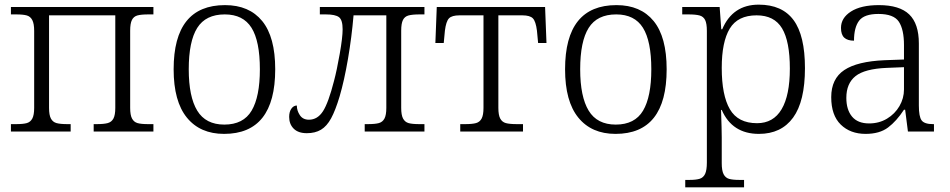

<svg xmlns="http://www.w3.org/2000/svg" viewBox="-20 -566 4085 826"><path d="M27 -32H49Q80 -32 95.5 -36.5Q111 -41 119 -56Q127 -71 127 -102V-433Q127 -464 119 -479.5Q111 -495 95.5 -499.5Q80 -504 50 -504H27V-536H640V-504H618Q587 -504 571 -499.5Q555 -495 547.5 -480Q540 -465 540 -434V-102Q540 -71 548 -56Q556 -41 571.5 -36.5Q587 -32 617 -32H640V0H383V-32H396Q427 -32 443.5 -36.5Q460 -41 468 -56Q476 -71 476 -102V-500H191V-102Q191 -71 199 -56Q207 -41 223 -36.5Q239 -32 270 -32H284V0H27Z M727 -268Q727 -544 948 -544Q1052 -544 1108 -475.5Q1164 -407 1164 -268Q1164 10 944 10Q841 10 784 -60Q727 -130 727 -268ZM1098 -268Q1098 -389 1062 -446.5Q1026 -504 947 -504Q865 -504 828.5 -446Q792 -388 792 -268Q792 -150 828.5 -90Q865 -30 945 -30Q1027 -30 1062.5 -90Q1098 -150 1098 -268Z M1224 -63Q1224 -85 1233.5 -98.5Q1243 -112 1257 -112Q1257 -90 1270 -70.5Q1283 -51 1309 -51Q1346 -51 1369.5 -87.5Q1393 -124 1417 -218Q1429 -263 1441.5 -334Q1454 -405 1454 -440Q1454 -480 1438.5 -492Q1423 -504 1382 -504H1356V-536H1806V-504H1785Q1754 -504 1737.5 -499.5Q1721 -495 1713.5 -480Q1706 -465 1706 -434V-102Q1706 -71 1714 -56Q1722 -41 1737.5 -36.5Q1753 -32 1784 -32H1806V0H1549V-32H1562Q1594 -32 1610 -36.5Q1626 -41 1634 -56Q1642 -71 1642 -102V-500H1501Q1493 -406 1477 -312.5Q1461 -219 1441 -151Q1423 -91 1404.5 -57Q1386 -23 1361 -8Q1336 7 1300 7Q1263 7 1243.5 -12.5Q1224 -32 1224 -63Z M1960 -32H1981Q2012 -32 2028 -36.5Q2044 -41 2052 -56Q2060 -71 2060 -102V-500H1957Q1924 -500 1911.5 -487Q1899 -474 1894 -434L1889 -381H1853L1859 -536H2325L2331 -381H2295L2290 -434Q2285 -474 2272.5 -487Q2260 -500 2227 -500H2124V-102Q2124 -71 2132 -56Q2140 -41 2156 -36.5Q2172 -32 2204 -32H2230V0H1960Z M2411 -268Q2411 -544 2632 -544Q2736 -544 2792 -475.5Q2848 -407 2848 -268Q2848 10 2628 10Q2525 10 2468 -60Q2411 -130 2411 -268ZM2782 -268Q2782 -389 2746 -446.5Q2710 -504 2631 -504Q2549 -504 2512.5 -446Q2476 -388 2476 -268Q2476 -150 2512.5 -90Q2549 -30 2629 -30Q2711 -30 2746.5 -90Q2782 -150 2782 -268Z M2928 208H2946Q2975 208 2990.5 203Q3006 198 3013.5 182Q3021 166 3021 133V-433Q3021 -465 3013.5 -480Q3006 -495 2989.5 -499.5Q2973 -504 2942 -504H2915V-536H3076L3083 -440H3087Q3132 -546 3244 -546Q3345 -546 3394 -479.5Q3443 -413 3443 -273Q3443 -130 3392 -60Q3341 10 3245 10Q3130 10 3085 -93H3082Q3085 -6 3085 25V136Q3085 168 3093 183.5Q3101 199 3116.5 203.5Q3132 208 3161 208H3181V240H2928ZM3378 -271Q3378 -388 3344.5 -444Q3311 -500 3235 -500Q3154 -500 3119.5 -443Q3085 -386 3085 -274Q3085 -156 3120 -96Q3155 -36 3237 -36Q3307 -36 3342.5 -96Q3378 -156 3378 -271Z M3556 -148Q3556 -227 3612 -264.5Q3668 -302 3786 -307L3869 -310V-372Q3869 -439 3847 -472.5Q3825 -506 3759 -506Q3698 -506 3676 -477Q3654 -448 3654 -391Q3626 -391 3612 -404Q3598 -417 3598 -446Q3598 -489 3641 -516.5Q3684 -544 3761 -544Q3850 -544 3891.5 -504Q3933 -464 3933 -379V-112Q3933 -64 3945 -48Q3957 -32 3994 -32H3998V0H3886L3874 -94H3869Q3837 -45 3800.5 -17.5Q3764 10 3704 10Q3638 10 3597 -30Q3556 -70 3556 -148ZM3869 -181V-277L3795 -274Q3700 -270 3660.5 -238.5Q3621 -207 3621 -145Q3621 -94 3645.5 -64.5Q3670 -35 3719 -35Q3762 -35 3796 -55.5Q3830 -76 3849.5 -109.5Q3869 -143 3869 -181Z"/></svg>

Font: Noto Serif Light
Style: Regular
Weight: 300
Designer: Monotype Design Team
Foundry: Monotype Imaging Inc.
Version: Version 1.001